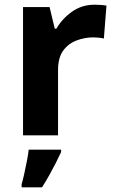

<svg xmlns="http://www.w3.org/2000/svg" viewBox="-20 -576 494 817"><path d="M383 -556Q394 -556 409 -555Q424 -554 433 -552L422 -412Q415 -414 401.5 -415.5Q388 -417 378 -417Q340 -417 305 -403.5Q270 -390 248.5 -360Q227 -330 227 -278V0H78V-546H191L213 -454H220Q244 -496 286 -526Q328 -556 383 -556ZM240 71Q230 93 217.5 117.5Q205 142 190.5 168Q176 194 159 221H72V208Q78 188 83.5 162Q89 136 94.5 109Q100 82 102 61H240Z"/></svg>

Font: Noto Sans Tangsa
Style: Bold
Weight: 700
Version: Version 1.504